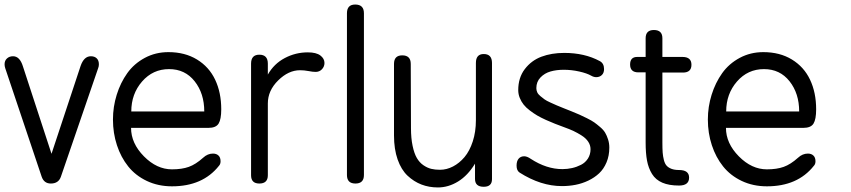

<svg xmlns="http://www.w3.org/2000/svg" viewBox="-20 -802 3717 839"><path d="M80.1 -512.2 205.1 -129.9 332 -513.2Q346.7 -556.2 377 -556.2Q393.1 -556.2 402.6 -547.1Q412.1 -538.1 412.1 -521Q412.1 -512.2 409.2 -504.9L246.1 -29.8Q235.8 0 202.1 0Q172.4 0 162.1 -29.8L2.9 -503.9Q0 -512.7 0 -521Q0 -537.1 10.5 -546.6Q21 -556.2 37.1 -556.2Q66.4 -556.2 80.1 -512.2Z M715.8 -574.2Q788.1 -574.2 840.8 -542Q893.6 -509.8 920.2 -453.6Q946.8 -397.5 946.8 -324.2Q946.8 -280.8 935.3 -262Q923.8 -243.2 890.6 -243.2H552.7Q552.7 -175.8 608.9 -118.9Q665 -62 731.4 -62Q774.9 -62 804.9 -72.8Q835 -83.5 867.7 -112.8Q887.2 -130.9 910.6 -130.9Q925.8 -130.9 934.8 -122.3Q943.8 -113.8 943.8 -97.2Q943.8 -84.5 936.5 -77.1Q865.7 12.2 731.4 12.2Q671.4 12.2 621.8 -11.2Q572.3 -34.7 540.3 -74.7Q508.3 -114.7 491 -167.5Q473.6 -220.2 473.6 -279.8Q473.6 -335.4 490 -387.9Q506.3 -440.4 536.1 -482.2Q565.9 -523.9 612.8 -549.1Q659.7 -574.2 715.8 -574.2ZM553.7 -314.9H872.6Q872.6 -393.6 830.6 -446.8Q788.6 -500 718.8 -500Q647.9 -500 600.8 -445.8Q553.7 -391.6 553.7 -314.9Z M1077.1 -36.1V-523.9Q1077.1 -563 1113.3 -563Q1150.4 -563 1150.4 -523.9V-476.1Q1177.2 -523.4 1224.4 -548.3Q1271.5 -573.2 1325.2 -573.2Q1361.8 -573.2 1379.9 -559.6Q1397.9 -545.9 1397.9 -526.9Q1397.9 -511.2 1387 -499.5Q1376 -487.8 1359.4 -487.8Q1346.7 -487.8 1327.9 -491.5Q1309.1 -495.1 1291 -495.1Q1240.7 -495.1 1195.6 -450.7Q1150.4 -406.2 1150.4 -350.1V-36.1Q1150.4 0 1113.3 0Q1077.1 0 1077.1 -36.1Z M1496.1 -37.1V-744.1Q1496.1 -782.2 1532.2 -782.2Q1570.3 -782.2 1570.3 -744.1V-37.1Q1570.3 0 1533.2 0Q1496.1 0 1496.1 -37.1Z M1774.9 -522.9 1775.9 -242.2Q1775.9 -197.8 1783 -164.6Q1790 -131.3 1801.5 -111.6Q1813 -91.8 1830.1 -80.1Q1847.2 -68.4 1864.3 -64.2Q1881.3 -60.1 1902.8 -60.1Q1931.6 -60.1 1959.5 -74.5Q1987.3 -88.9 2009.8 -115.5Q2032.2 -142.1 2045.9 -184.1Q2059.6 -226.1 2059.6 -276.9V-526.9Q2059.6 -565.9 2093.8 -565.9Q2129.9 -565.9 2129.9 -526.9V-19Q2129.9 14.2 2093.8 14.2Q2055.7 14.2 2055.7 -20V-86.9Q2024.4 -35.2 1981.9 -9Q1939.5 17.1 1893.6 17.1Q1855 17.1 1821.8 4.4Q1788.6 -8.3 1761 -34.2Q1733.4 -60.1 1717.5 -105.2Q1701.7 -150.4 1701.7 -210V-522.9Q1701.7 -560.1 1737.8 -560.1Q1774.9 -560.1 1774.9 -522.9Z M2299.3 -107.9Q2368.2 -63 2437.5 -63Q2459 -63 2479.7 -67.6Q2500.5 -72.3 2519 -81.8Q2537.6 -91.3 2549.1 -109.1Q2560.5 -127 2560.5 -149.9Q2560.5 -167.5 2550.5 -182.6Q2540.5 -197.8 2522.2 -209.5Q2503.9 -221.2 2486.3 -229.5Q2468.8 -237.8 2445.3 -246.1Q2421.9 -254.9 2405.3 -261.2Q2388.7 -267.6 2366 -277.8Q2343.3 -288.1 2327.9 -297.1Q2312.5 -306.2 2295.4 -319.1Q2278.3 -332 2268.1 -345Q2257.8 -357.9 2251.2 -374.3Q2244.6 -390.6 2244.6 -408.2Q2244.6 -462.4 2273.2 -500Q2301.8 -537.6 2345.9 -554.2Q2390.1 -570.8 2445.3 -570.8Q2534.7 -570.8 2600.6 -535.2Q2619.6 -525.4 2619.6 -500Q2619.6 -483.4 2609.9 -474.1Q2600.1 -464.8 2585.4 -464.8Q2574.7 -464.8 2563.5 -471.2Q2544.9 -481.9 2511.2 -489.5Q2477.5 -497.1 2443.4 -497.1Q2411.6 -497.1 2385.7 -489.7Q2359.9 -482.4 2341.8 -463.6Q2323.7 -444.8 2323.7 -417Q2323.7 -407.2 2327.6 -398.7Q2331.5 -390.1 2341.6 -381.8Q2351.6 -373.5 2359.6 -367.7Q2367.7 -361.8 2385.5 -353.8Q2403.3 -345.7 2412.8 -341.6Q2422.4 -337.4 2445.1 -328.4Q2467.8 -319.3 2476.6 -315.9Q2500.5 -306.2 2512.2 -301Q2523.9 -295.9 2544.9 -285.4Q2565.9 -274.9 2576.9 -267.1Q2587.9 -259.3 2602.5 -246.8Q2617.2 -234.4 2624.5 -221.9Q2631.8 -209.5 2637.2 -192.6Q2642.6 -175.8 2642.6 -157.2Q2642.6 -121.6 2630.4 -92.5Q2618.2 -63.5 2598.1 -44.7Q2578.1 -25.9 2551 -12.9Q2523.9 0 2495.1 5.6Q2466.3 11.2 2435.5 11.2Q2343.3 11.2 2250.5 -47.9Q2237.3 -56.6 2237.3 -78.1Q2237.3 -98.1 2246.3 -108.6Q2255.4 -119.1 2270.5 -119.1Q2283.2 -119.1 2299.3 -107.9Z M2801.3 -553.2V-634.8Q2801.3 -670.9 2837.4 -670.9Q2874.5 -670.9 2874.5 -634.8V-553.2H2962.4Q3001.5 -553.2 3001.5 -519Q3001.5 -484.9 2964.4 -484.9H2874.5V-179.2Q2874.5 -152.3 2875.7 -135.5Q2877 -118.7 2881.1 -102.5Q2885.3 -86.4 2893.1 -77.9Q2900.9 -69.3 2914.3 -64.2Q2927.7 -59.1 2947.3 -59.1Q2991.2 -59.1 2991.2 -25.9Q2991.2 8.8 2947.3 8.8Q2903.3 8.8 2874.3 -3.7Q2845.2 -16.1 2829.3 -41.7Q2813.5 -67.4 2807.4 -99.9Q2801.3 -132.3 2801.3 -179.2V-485.8H2769.5Q2733.4 -485.8 2733.4 -520Q2733.4 -553.2 2764.2 -553.2Z M3315.4 -574.2Q3387.7 -574.2 3440.4 -542Q3493.2 -509.8 3519.8 -453.6Q3546.4 -397.5 3546.4 -324.2Q3546.4 -280.8 3534.9 -262Q3523.4 -243.2 3490.2 -243.2H3152.3Q3152.3 -175.8 3208.5 -118.9Q3264.6 -62 3331.1 -62Q3374.5 -62 3404.5 -72.8Q3434.6 -83.5 3467.3 -112.8Q3486.8 -130.9 3510.3 -130.9Q3525.4 -130.9 3534.4 -122.3Q3543.5 -113.8 3543.5 -97.2Q3543.5 -84.5 3536.1 -77.1Q3465.3 12.2 3331.1 12.2Q3271 12.2 3221.4 -11.2Q3171.9 -34.7 3139.9 -74.7Q3107.9 -114.7 3090.6 -167.5Q3073.2 -220.2 3073.2 -279.8Q3073.2 -335.4 3089.6 -387.9Q3106 -440.4 3135.7 -482.2Q3165.5 -523.9 3212.4 -549.1Q3259.3 -574.2 3315.4 -574.2ZM3153.3 -314.9H3472.2Q3472.2 -393.6 3430.2 -446.8Q3388.2 -500 3318.4 -500Q3247.6 -500 3200.4 -445.8Q3153.3 -391.6 3153.3 -314.9Z"/></svg>

Font: BPreplay
Style: Regular
Weight: 400
Designer: Magenta/George Triantafyllakos
Foundry: Magenta/George Triantafyllakos
Version: Version 1.00